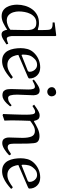

<svg xmlns="http://www.w3.org/2000/svg" viewBox="843 -1567 743 2469"><g transform="rotate(90 1214.5 -332.5)"><path d="M269 -638 268 -660 273 -664 436 -684 444 -675V-110Q446 -88 453 -68Q460 -48 482 -48Q490 -48 509 -54.5Q528 -61 543 -67L551 -44Q522 -24 486.5 -2.5Q451 19 422 19Q393 19 379 -4.5Q365 -28 363 -54Q325 -28 279 -5Q233 18 189 18Q146 18 117.5 0Q89 -18 72 -47.5Q55 -77 47.5 -112Q40 -147 40 -180Q40 -233 54.5 -283Q69 -333 98 -373.5Q127 -414 171.5 -438Q216 -462 277 -462Q299 -462 319.5 -458Q340 -454 360 -447L367 -451Q367 -478 366.5 -508Q366 -538 365 -563.5Q364 -589 360 -602Q355 -620 339.5 -627.5Q324 -635 305 -636.5Q286 -638 269 -638ZM363 -95 367 -310Q367 -337 361 -364.5Q355 -392 335 -410Q315 -428 273 -428Q231 -428 203 -406.5Q175 -385 158 -351Q141 -317 134 -277.5Q127 -238 127 -203Q127 -168 138 -132Q149 -96 174.5 -72Q200 -48 245 -48Q271 -48 307 -61.5Q343 -75 363 -95Z M989 -340Q989 -331 982.5 -327Q976 -323 968 -319L686 -197Q689 -166 702.5 -133Q716 -100 743.5 -78Q771 -56 815 -56Q856 -56 895.5 -77Q935 -98 969 -124L980 -122L993 -104Q962 -75 925.5 -48.5Q889 -22 848.5 -5Q808 12 765 12Q715 12 682.5 -9Q650 -30 632 -64.5Q614 -99 606.5 -141.5Q599 -184 599 -226Q599 -270 610 -312Q621 -354 650 -388Q687 -431 738.5 -454.5Q790 -478 847 -478Q912 -478 950.5 -438Q989 -398 989 -340ZM812 -438Q787 -438 765.5 -427Q744 -416 728 -396Q699 -365 690.5 -331Q682 -297 682 -260Q682 -256 682.5 -251.5Q683 -247 684 -242L688 -238L890 -318Q895 -320 899 -326Q903 -332 903 -344Q903 -365 892 -387Q881 -409 860.5 -423.5Q840 -438 812 -438Z M1219 -625Q1218 -600 1200.5 -584.5Q1183 -569 1159 -569Q1135 -569 1118 -586Q1101 -603 1101 -627Q1101 -653 1122 -668Q1143 -683 1165 -683Q1191 -683 1205 -665.5Q1219 -648 1219 -625ZM1205 -392 1197 -182Q1197 -127 1206 -96Q1215 -65 1241 -65Q1270 -65 1291.5 -78.5Q1313 -92 1333 -110L1346 -100V-89Q1329 -67 1306.5 -44.5Q1284 -22 1258.5 -7Q1233 8 1205 8Q1184 8 1165.5 0.5Q1147 -7 1136 -31Q1125 -55 1125 -104L1131 -325Q1131 -364 1123.5 -387Q1116 -410 1096 -410Q1080 -410 1057 -399.5Q1034 -389 1016 -378L1003 -396Q1037 -423 1075.5 -447Q1114 -471 1143 -471Q1177 -471 1191 -448Q1205 -425 1205 -392Z M1531 -18 1461 6 1446 -1Q1447 -20 1448.5 -57Q1450 -94 1451.5 -138.5Q1453 -183 1454 -225.5Q1455 -268 1455 -298Q1455 -348 1449 -380.5Q1443 -413 1418 -413Q1402 -413 1383.5 -402.5Q1365 -392 1343 -378L1326 -400Q1347 -415 1371 -431.5Q1395 -448 1419 -459.5Q1443 -471 1461 -471Q1499 -471 1514 -451Q1529 -431 1533 -403L1541 -397Q1583 -423 1632.5 -446Q1682 -469 1730 -469Q1752 -469 1772.5 -463Q1793 -457 1807 -440Q1817 -428 1821 -396.5Q1825 -365 1826 -326.5Q1827 -288 1827 -256Q1827 -181 1827.5 -138Q1828 -95 1837.5 -77.5Q1847 -60 1875 -60Q1892 -60 1914 -73Q1936 -86 1955 -100H1968L1977 -79Q1943 -45 1899.5 -17.5Q1856 10 1820 10Q1779 10 1763.5 -16Q1748 -42 1748 -78L1753 -249Q1753 -324 1734.5 -367Q1716 -410 1663 -410Q1629 -410 1595 -390.5Q1561 -371 1534 -349Q1532 -295 1530 -233Q1528 -171 1528 -116Q1528 -95 1529 -71.5Q1530 -48 1531 -18Z M2405 -340Q2405 -331 2398.5 -327Q2392 -323 2384 -319L2102 -197Q2105 -166 2118.5 -133Q2132 -100 2159.5 -78Q2187 -56 2231 -56Q2272 -56 2311.5 -77Q2351 -98 2385 -124L2396 -122L2409 -104Q2378 -75 2341.5 -48.5Q2305 -22 2264.5 -5Q2224 12 2181 12Q2131 12 2098.5 -9Q2066 -30 2048 -64.5Q2030 -99 2022.5 -141.5Q2015 -184 2015 -226Q2015 -270 2026 -312Q2037 -354 2066 -388Q2103 -431 2154.5 -454.5Q2206 -478 2263 -478Q2328 -478 2366.5 -438Q2405 -398 2405 -340ZM2228 -438Q2203 -438 2181.5 -427Q2160 -416 2144 -396Q2115 -365 2106.5 -331Q2098 -297 2098 -260Q2098 -256 2098.5 -251.5Q2099 -247 2100 -242L2104 -238L2306 -318Q2311 -320 2315 -326Q2319 -332 2319 -344Q2319 -365 2308 -387Q2297 -409 2276.5 -423.5Q2256 -438 2228 -438Z"/></g></svg>

Font: Aref Ruqaa Ink
Style: Regular
Weight: 400
Designer: Abdullah Aref
Version: Version 1.005